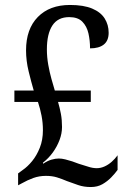

<svg xmlns="http://www.w3.org/2000/svg" viewBox="-20 -744 517 774"><path d="M346 10Q318 10 295 2Q272 -6 250 -14Q229 -23 209.5 -29Q190 -35 165 -35Q138 -35 114.5 -26.5Q91 -18 68 -5L53 3V-45L72 -59Q91 -72 109.5 -94.5Q128 -117 140.5 -148.5Q153 -180 153 -219Q153 -249 147.5 -277.5Q142 -306 133 -333H38V-379H116Q106 -413 95.5 -456Q85 -499 85 -541Q85 -627 132.5 -675.5Q180 -724 262 -724Q317 -724 351.5 -709.5Q386 -695 402 -669.5Q418 -644 418 -612Q418 -580 398.5 -564.5Q379 -549 343 -549Q343 -581 336.5 -609.5Q330 -638 312 -656.5Q294 -675 259 -675Q213 -675 191 -641Q169 -607 169 -545Q169 -514 174.5 -483Q180 -452 187.5 -425.5Q195 -399 201 -379H346V-333H214Q221 -309 225.5 -285Q230 -261 230 -232Q230 -206 220 -179.5Q210 -153 193 -129.5Q176 -106 153 -88L154 -84Q172 -96 188 -100.5Q204 -105 217 -105Q229 -105 243 -101.5Q257 -98 271 -93.5Q285 -89 297 -84Q315 -79 334 -72.5Q353 -66 370 -66Q386 -66 401.5 -73Q417 -80 430.5 -92Q444 -104 454 -118V-59Q444 -45 428.5 -29Q413 -13 393 -1.5Q373 10 346 10Z"/></svg>

Font: Noto Serif Khmer Condensed
Style: Regular
Weight: 400
Width: 3
Designer: Danh Hong and the Monotype Design Team
Foundry: Monotype Imaging Inc.
Version: Version 2.004